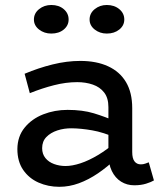

<svg xmlns="http://www.w3.org/2000/svg" viewBox="-20 -724 641 758"><path d="M510 7.5Q481.1 7.5 458 -6.9Q434.9 -21.3 421.4 -49Q408 -76.6 408 -116.2V-300.9Q408 -337.2 391.2 -358.8Q374.5 -380.4 346.5 -390Q318.6 -399.7 285 -399.7Q240.2 -399.7 193.1 -387.6Q145.9 -375.6 97.7 -356.2L77.2 -432.8Q130.9 -455.5 187.2 -469.5Q243.5 -483.5 297.1 -483.5Q360.7 -483.5 406.8 -462.3Q452.9 -441.1 477.4 -399.9Q502 -358.6 502 -297V-123.9Q502 -98.5 511.1 -86.8Q520.1 -75.1 536 -75.1Q545.3 -75.1 553.4 -78Q561.5 -80.8 567.3 -83.2L587.7 -11.7Q577 -5.2 556.6 1.2Q536.2 7.5 510 7.5ZM214 13.5Q170.1 13.5 132.2 -3.2Q94.4 -19.9 71.5 -53.2Q48.6 -86.5 48.6 -135.8Q49.1 -185.8 77.4 -220.3Q105.6 -254.9 150.7 -272.6Q195.7 -290.2 246.7 -290.2Q306 -290.2 350.2 -276.8Q394.5 -263.4 441.1 -243.1V-178.6Q387.7 -201.9 344.1 -209.4Q300.5 -217 263.7 -217.5Q233.2 -217.9 206.5 -209.1Q179.7 -200.3 163.1 -183.1Q146.4 -166 146.4 -139.1Q146.4 -115.9 159.3 -100Q172.2 -84.1 193.5 -76.4Q214.8 -68.6 238.7 -68.6Q265.2 -68.6 297.9 -79.4Q330.7 -90.2 367.3 -112.1Q404 -134 441.1 -166.8L439.4 -99Q404.5 -65.4 367.1 -39.9Q329.7 -14.5 291.5 -0.5Q253.3 13.5 214 13.5ZM401.6 -591.5Q374.1 -591.5 353.9 -607.4Q333.7 -623.3 333.7 -646.9Q333.7 -671.5 353.9 -687.9Q374.1 -704.3 401.6 -704.3Q431.2 -704.3 451 -687.9Q470.7 -671.5 470.7 -646.9Q470.7 -623.3 451 -607.4Q431.2 -591.5 401.6 -591.5ZM182.5 -591.5Q154.5 -591.5 134.2 -607.4Q113.9 -623.3 113.9 -646.9Q113.9 -671.5 134.2 -687.9Q154.5 -704.3 182.5 -704.3Q212.5 -704.3 231.7 -687.9Q250.9 -671.5 250.9 -646.9Q250.9 -623.3 231.7 -607.4Q212.5 -591.5 182.5 -591.5Z"/></svg>

Font: BioRhyme ExtraBold
Style: Regular
Weight: 800
Designer: Aoife Mooney
Foundry: Aoife Mooney Type
Version: Version 1.600;gftools[0.9.33]